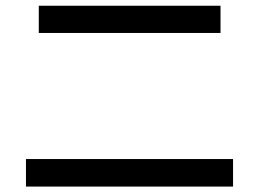

<svg xmlns="http://www.w3.org/2000/svg" viewBox="-20 -726 920 682"><path d="M72.2 -63.3V-161.1H807.8V-63.3ZM117.8 -608.9V-705.6H763.3V-608.9Z"/></svg>

Font: Paperlogy 5 Medium
Style: Regular
Weight: 500
Designer: redesigned by Lee Juim, glyphs from Gmarket Sans & Montserrat
Foundry: PT&
Version: Version 1.001